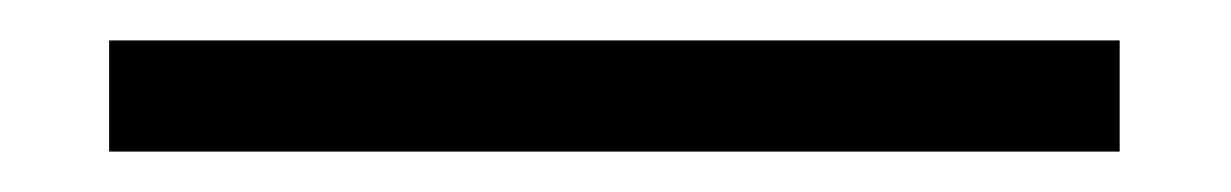

<svg xmlns="http://www.w3.org/2000/svg" viewBox="-20 -20 609 95"><path d="M34 0H534V55H34Z"/></svg>

Font: Overused Grotesk Book
Style: Regular
Weight: 350
Version: Version 0.003